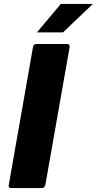

<svg xmlns="http://www.w3.org/2000/svg" viewBox="-20 -958 493 978"><path d="M192 0H37Q24 0 24 -12Q24 -15 148 -718Q150 -733 166 -734H321Q335 -734 335 -720L211 -16Q208 -1 192 0ZM301 -793H168L290 -938H453Z"/></svg>

Font: YamahaIndonesia935. App XBold
Style: Italic
Weight: 800
Italic angle: -10°
Designer: Dalton Maag Ltd
Foundry: Dalton Maag Ltd
Version: Version 1.002; January 01, 2024; Regular/Italic